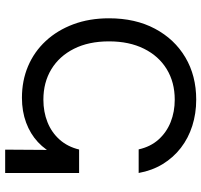

<svg xmlns="http://www.w3.org/2000/svg" viewBox="-38 -741 779 743"><g transform="rotate(90 351.5 -369.5)"><path d="M358.4 -64.9Q292 -64.9 236.1 -88.6Q180.2 -112.3 138.7 -157Q97.2 -201.7 74 -263.7Q50.8 -325.7 50.8 -401.9Q50.8 -503.9 91.1 -579.6Q131.3 -655.3 202.1 -697.3Q272.9 -739.3 365.7 -739.3Q419.4 -739.3 467 -724.1Q514.6 -709 552.2 -679.9Q589.8 -650.9 615 -609.6Q640.1 -568.4 649.4 -516.6H558.1Q547.9 -562.5 520 -593.5Q492.2 -624.5 452.4 -640.4Q412.6 -656.2 365.7 -656.2Q298.3 -656.2 247.6 -625.2Q196.8 -594.2 168.5 -537.1Q140.1 -480 140.1 -401.9Q140.1 -323.2 168.7 -266.4Q197.3 -209.5 248 -178.7Q298.8 -147.9 365.7 -147.9Q413.1 -147.9 452.9 -163.8Q492.7 -179.7 520.3 -210.7Q547.9 -241.7 558.6 -286.1H605Q599.6 -237.8 580.6 -197Q561.5 -156.2 529.8 -126.7Q498 -97.2 454.6 -81.1Q411.1 -64.9 358.4 -64.9ZM559.1 0 561 -286.1H649.4V0Z"/></g></svg>

Font: Inter 24pt
Style: Regular
Weight: 400
Designer: Rasmus Andersson
Foundry: rsms
Version: Version 4.001;git-66647c0bb